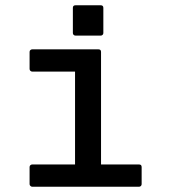

<svg xmlns="http://www.w3.org/2000/svg" viewBox="-20 -712 658 732"><path d="M103 -439Q99.1 -439 95.9 -441.9Q92.8 -444.8 92.8 -449.2V-514.2Q92.8 -518.6 95.9 -521.2Q99.1 -523.9 103 -523.9H355Q365.2 -523.9 365.2 -514.2V-85H509.8Q520 -85 520 -75.2V-9.8Q520 -5.9 517.1 -2.9Q514.2 0 509.8 0H103Q99.1 0 95.9 -3.2Q92.8 -6.3 92.8 -9.8V-75.2Q92.8 -79.6 95.9 -82.3Q99.1 -85 103 -85H266.1V-439ZM257.8 -585.9V-682.1Q257.8 -691.9 268.1 -691.9H363.8Q374 -691.9 374 -682.1V-585.9Q374 -582 371.1 -579.1Q368.2 -576.2 363.8 -576.2H268.1Q263.7 -576.2 260.7 -579.1Q257.8 -582 257.8 -585.9Z"/></svg>

Font: Fragment Mono SemBd
Style: Regular
Weight: 600
Designer: Wei Huang based on Nimbus Sans by URW Studio, based on Helvetica by Max Miedinger.
Foundry: Wei Huang
Version: Version 1.011